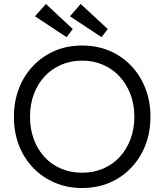

<svg xmlns="http://www.w3.org/2000/svg" viewBox="-20 -936 825 966"><path d="M50 -348Q50 -426 75.5 -491.5Q101 -557 147.5 -605.5Q194 -654 256.5 -680.5Q319 -707 393 -707Q468 -707 530.5 -680.5Q593 -654 639.5 -605.5Q686 -557 711.5 -491.5Q737 -426 737 -348Q737 -271 711.5 -205.5Q686 -140 639.5 -91.5Q593 -43 530.5 -16.5Q468 10 393 10Q319 10 256.5 -16.5Q194 -43 147.5 -91Q101 -139 75.5 -204.5Q50 -270 50 -348ZM656 -348Q656 -410 636.5 -461.5Q617 -513 582 -551Q547 -589 498.5 -610Q450 -631 393 -631Q336 -631 287.5 -610Q239 -589 204 -551Q169 -513 150 -461.5Q131 -410 131 -348Q131 -287 150 -235.5Q169 -184 204 -146Q239 -108 287.5 -87.5Q336 -67 393 -67Q450 -67 498.5 -87.5Q547 -108 582 -146Q617 -184 636.5 -235.5Q656 -287 656 -348ZM491 -749 332 -854 386 -916 522 -790ZM211 -916 346 -790 315 -749 156 -854Z"/></svg>

Font: Our Lexend Light
Style: Regular
Weight: 300
Designer: Bonnie Shaver-Troup, Thomas Jockin
Foundry: Lexend
Version: Version 1.007